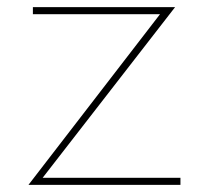

<svg xmlns="http://www.w3.org/2000/svg" viewBox="-20 -520 588 540"><path d="M100 -20H487.5V0H60L430 -480H72.5V-500H472.5Z"/></svg>

Font: Now Thin
Style: Regular
Weight: 250
Designer: Alfredo Marco Pradil
Foundry: Alfredo Marco Pradil
Version: Version 1.002;PS 001.002;hotconv 1.0.88;makeotf.lib2.5.64775